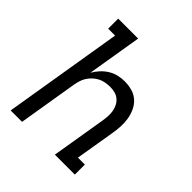

<svg xmlns="http://www.w3.org/2000/svg" viewBox="-200 -868 1001 1001"><g transform="rotate(45 300.0 -367.5)"><path d="M39 0 148 -661H97V-735H244L194 -433Q206 -454 223 -472.5Q240 -491 261 -504Q282 -517 305.5 -522.5Q329 -528 352 -528Q381 -528 407.5 -520.5Q434 -513 453.5 -495.5Q473 -478 484.5 -453.5Q496 -429 500.5 -402Q505 -375 503.5 -347Q502 -319 497 -290L461 -74H512V0H365L415 -302Q418 -321 419 -339Q420 -357 417 -374.5Q414 -392 406 -407.5Q398 -423 385 -434Q372 -445 355 -449.5Q338 -454 319 -454Q303 -454 285.5 -451Q268 -448 252 -440Q236 -432 222.5 -419.5Q209 -407 199.5 -392Q190 -377 185 -360.5Q180 -344 177 -327L123 0Z"/></g></svg>

Font: Iosevka HT Extended
Style: Italic
Weight: 400
Width: 7
Italic angle: -9°
Monospace: yes
Designer: Belleve Invis
Foundry: Belleve Invis
Version: Version 32.3.0; ttfautohint (v1.8.4)